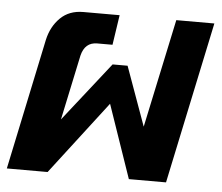

<svg xmlns="http://www.w3.org/2000/svg" viewBox="-44 -589 738 638"><g transform="rotate(5 325.0 -270.0)"><path d="M1 0 93 -437Q103 -482 132.5 -511Q162 -540 209 -540H330L315 -440H264Q223 -440 212 -395L166 -178L321 -375H371L442 -178L519 -540H646L532 0H408L324 -244L137 0Z"/></g></svg>

Font: Kanit Medium
Style: Italic
Weight: 500
Italic angle: -12°
Designer: Katatrad Team
Foundry: CadsonDemak
Version: Version 2.000; ttfautohint (v1.8.3)